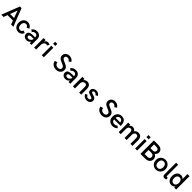

<svg xmlns="http://www.w3.org/2000/svg" viewBox="1050 -3833 6976 6976"><g transform="rotate(45 4538.0 -345.0)"><path d="M13.7 0 284.7 -689.9H367.2L636.7 0H518.6L465.3 -149.9H186.5L132.8 0ZM223.6 -245.1H428.7L326.2 -529.3Z M664.1 -243.2Q664.1 -310.1 689.7 -367.7Q715.3 -425.3 766.8 -460.7Q818.4 -496.1 891.6 -496.1Q961.4 -496.1 1015.1 -459.2Q1068.8 -422.4 1096.2 -358.4L997.1 -318.8Q986.8 -356.9 958.7 -378.2Q930.7 -399.4 891.6 -399.4Q850.1 -399.4 822.8 -377.4Q795.4 -355.5 783 -320.1Q770.5 -284.7 770.5 -243.2Q770.5 -200.7 782.7 -165.3Q794.9 -129.9 822.3 -108.2Q849.6 -86.4 891.6 -86.4Q930.2 -86.4 958.5 -108.2Q986.8 -129.9 997.1 -167L1090.8 -130.4Q1067.9 -64.5 1015.6 -27.3Q963.4 9.8 892.6 9.8Q819.3 9.8 767.6 -25.4Q715.8 -60.5 689.9 -118.2Q664.1 -175.8 664.1 -243.2Z M1142.1 -145.5Q1142.1 -219.2 1197 -253.2Q1252 -287.1 1347.2 -287.1H1469.2Q1469.2 -342.3 1443.4 -373.5Q1417.5 -404.8 1365.7 -404.8Q1323.7 -404.8 1293.2 -385.5Q1262.7 -366.2 1244.6 -336.4L1165 -394.5Q1201.7 -443.8 1249.5 -470Q1297.4 -496.1 1362.8 -496.1Q1427.2 -496.1 1473.6 -471.4Q1520 -446.8 1544.2 -401.6Q1568.4 -356.4 1568.4 -296.9V0H1481.9L1475.6 -77.6Q1421.9 9.8 1317.9 9.8Q1268.6 9.8 1228.5 -8.8Q1188.5 -27.3 1165.3 -62.5Q1142.1 -97.7 1142.1 -145.5ZM1469.2 -210.9H1354Q1304.2 -210.9 1276.9 -192.4Q1249.5 -173.8 1249.5 -142.1Q1249.5 -112.8 1272.5 -95.7Q1295.4 -78.6 1332 -78.6Q1369.6 -78.6 1400.9 -97.4Q1432.1 -116.2 1450.2 -146.7Q1468.3 -177.2 1469.2 -210.9Z M1703.6 -487.8H1806.6V-401.9Q1816.4 -433.1 1836.4 -454.1Q1856.4 -475.1 1881.1 -485.1Q1905.8 -495.1 1930.2 -495.1Q1954.6 -495.1 1981.2 -487.8Q2007.8 -480.5 2026.9 -465.8L1981.4 -379.4Q1970.2 -389.2 1956.8 -393.6Q1943.4 -397.9 1925.3 -397.9Q1889.2 -397.9 1861.8 -374.3Q1834.5 -350.6 1819.8 -310.1Q1805.2 -269.5 1805.2 -220.2V0H1703.6Z M2094.7 -585V-689.9H2207V-585ZM2098.6 0V-487.8H2202.6V0Z M2575.2 -189.5 2682.1 -217.3Q2686.5 -174.8 2707.5 -146Q2728.5 -117.2 2761 -103.3Q2793.5 -89.4 2832.5 -89.4Q2889.6 -89.4 2922.1 -116.2Q2954.6 -143.1 2954.6 -188.5Q2954.6 -221.2 2935.5 -244.1Q2916.5 -267.1 2887.9 -282.2Q2859.4 -297.4 2810.1 -317.4Q2748.5 -342.8 2711.2 -364Q2673.8 -385.3 2647.5 -422.1Q2621.1 -459 2621.1 -514.6Q2621.1 -571.3 2648.9 -613.5Q2676.8 -655.8 2723.9 -678Q2771 -700.2 2827.1 -700.2Q2892.6 -700.2 2945.6 -671.1Q2998.5 -642.1 3031.7 -583L2942.4 -527.8Q2923.8 -564.5 2892.6 -584Q2861.3 -603.5 2824.2 -603.5Q2798.3 -603.5 2776.9 -593.3Q2755.4 -583 2742.7 -564.2Q2730 -545.4 2730 -521Q2730 -491.2 2748 -470.5Q2766.1 -449.7 2793.5 -435.5Q2820.8 -421.4 2867.7 -402.8Q2929.7 -377.9 2969 -356Q3008.3 -334 3035.9 -295.2Q3063.5 -256.3 3063.5 -197.8Q3063.5 -135.7 3032.7 -89.1Q3002 -42.5 2949 -17.3Q2896 7.8 2831.1 7.8Q2769.5 7.8 2715.1 -14.4Q2660.6 -36.6 2623 -81.3Q2585.4 -126 2575.2 -189.5Z M3135.3 -145.5Q3135.3 -219.2 3190.2 -253.2Q3245.1 -287.1 3340.3 -287.1H3462.4Q3462.4 -342.3 3436.5 -373.5Q3410.6 -404.8 3358.9 -404.8Q3316.9 -404.8 3286.4 -385.5Q3255.9 -366.2 3237.8 -336.4L3158.2 -394.5Q3194.8 -443.8 3242.7 -470Q3290.5 -496.1 3356 -496.1Q3420.4 -496.1 3466.8 -471.4Q3513.2 -446.8 3537.4 -401.6Q3561.5 -356.4 3561.5 -296.9V0H3475.1L3468.8 -77.6Q3415 9.8 3311 9.8Q3261.7 9.8 3221.7 -8.8Q3181.6 -27.3 3158.4 -62.5Q3135.3 -97.7 3135.3 -145.5ZM3462.4 -210.9H3347.2Q3297.4 -210.9 3270 -192.4Q3242.7 -173.8 3242.7 -142.1Q3242.7 -112.8 3265.6 -95.7Q3288.6 -78.6 3325.2 -78.6Q3362.8 -78.6 3394 -97.4Q3425.3 -116.2 3443.4 -146.7Q3461.4 -177.2 3462.4 -210.9Z M3696.8 -487.8H3802.7V-424.8Q3828.6 -460 3867.4 -478Q3906.2 -496.1 3947.3 -496.1Q4007.3 -496.1 4046.9 -468.3Q4086.4 -440.4 4105 -394.5Q4123.5 -348.6 4123.5 -293.9V0H4017.6V-281.7Q4017.6 -334.5 3998.5 -366.2Q3979.5 -397.9 3931.6 -397.9Q3897.5 -397.9 3867.7 -380.1Q3837.9 -362.3 3820.3 -332.8Q3802.7 -303.2 3802.7 -270V0H3696.8Z M4207.5 -122.1 4292 -160.6Q4304.2 -126 4331.1 -102.3Q4357.9 -78.6 4401.4 -78.6Q4426.8 -78.6 4445.8 -87.2Q4464.8 -95.7 4475.1 -110.4Q4485.4 -125 4485.4 -142.6Q4485.4 -161.6 4472.7 -174.1Q4460 -186.5 4440.4 -193.6Q4420.9 -200.7 4387.2 -209.5Q4338.9 -222.2 4308.6 -235.1Q4278.3 -248 4256.6 -275.1Q4234.9 -302.2 4234.9 -348.1Q4234.9 -395.5 4258.5 -428.7Q4282.2 -461.9 4321.8 -478.5Q4361.3 -495.1 4408.2 -495.1Q4467.8 -495.1 4513.2 -468.3Q4558.6 -441.4 4585 -394.5L4503.9 -350.1Q4487.8 -377.9 4464.1 -394.5Q4440.4 -411.1 4404.3 -411.1Q4372.1 -411.1 4353.3 -397.5Q4334.5 -383.8 4334.5 -362.3Q4334.5 -345.7 4346.2 -335Q4357.9 -324.2 4376.2 -317.4Q4394.5 -310.5 4426.8 -301.8Q4477.5 -287.6 4509.3 -273.2Q4541 -258.8 4564.5 -229Q4587.9 -199.2 4587.9 -149.9Q4587.9 -97.7 4561.8 -61.5Q4535.6 -25.4 4493.9 -7.8Q4452.1 9.8 4404.8 9.8Q4356.4 9.8 4315.7 -8.1Q4274.9 -25.9 4247.1 -55.9Q4219.2 -85.9 4207.5 -122.1Z M4922.9 -189.5 5029.8 -217.3Q5034.2 -174.8 5055.2 -146Q5076.2 -117.2 5108.6 -103.3Q5141.1 -89.4 5180.2 -89.4Q5237.3 -89.4 5269.8 -116.2Q5302.2 -143.1 5302.2 -188.5Q5302.2 -221.2 5283.2 -244.1Q5264.2 -267.1 5235.6 -282.2Q5207 -297.4 5157.7 -317.4Q5096.2 -342.8 5058.8 -364Q5021.5 -385.3 4995.1 -422.1Q4968.8 -459 4968.8 -514.6Q4968.8 -571.3 4996.6 -613.5Q5024.4 -655.8 5071.5 -678Q5118.7 -700.2 5174.8 -700.2Q5240.2 -700.2 5293.2 -671.1Q5346.2 -642.1 5379.4 -583L5290 -527.8Q5271.5 -564.5 5240.2 -584Q5209 -603.5 5171.9 -603.5Q5146 -603.5 5124.5 -593.3Q5103 -583 5090.3 -564.2Q5077.6 -545.4 5077.6 -521Q5077.6 -491.2 5095.7 -470.5Q5113.8 -449.7 5141.1 -435.5Q5168.5 -421.4 5215.3 -402.8Q5277.3 -377.9 5316.7 -356Q5356 -334 5383.5 -295.2Q5411.1 -256.3 5411.1 -197.8Q5411.1 -135.7 5380.4 -89.1Q5349.6 -42.5 5296.6 -17.3Q5243.7 7.8 5178.7 7.8Q5117.2 7.8 5062.7 -14.4Q5008.3 -36.6 4970.7 -81.3Q4933.1 -126 4922.9 -189.5Z M5490.7 -241.2Q5490.7 -308.1 5516.4 -365.7Q5542 -423.3 5593.3 -458.7Q5644.5 -494.1 5717.8 -494.1Q5799.3 -494.1 5849.1 -459Q5898.9 -423.8 5919.9 -367.2Q5940.9 -310.5 5940.9 -240.7Q5940.9 -230 5939.5 -220.9Q5938 -211.9 5937.5 -209.5H5601.1Q5605.5 -155.8 5637.2 -123Q5668.9 -90.3 5725.6 -90.3Q5768.6 -90.3 5797.6 -100.3Q5826.7 -110.4 5852.5 -137.2L5924.8 -75.2Q5883.3 -32.2 5835.7 -13.2Q5788.1 5.9 5726.6 5.9Q5650.4 5.9 5597.2 -27.8Q5543.9 -61.5 5517.3 -117.7Q5490.7 -173.8 5490.7 -241.2ZM5838.9 -287.1Q5835 -343.8 5804.9 -374.3Q5774.9 -404.8 5717.8 -404.8Q5665.5 -404.8 5636.5 -372.6Q5607.4 -340.3 5601.1 -287.1Z M6049.3 -487.8H6154.8V-426.8Q6174.8 -460.9 6208.3 -479Q6241.7 -497.1 6279.3 -497.1Q6328.1 -497.1 6364 -476.1Q6399.9 -455.1 6421.9 -414.6Q6448.2 -454.6 6490 -475.3Q6531.7 -496.1 6580.1 -496.1Q6640.1 -496.1 6679.9 -468.3Q6719.7 -440.4 6738.8 -394.5Q6757.8 -348.6 6757.8 -293.9V0H6651.4V-281.7Q6651.4 -335 6631.6 -368.2Q6611.8 -401.4 6564.5 -401.4Q6530.8 -401.4 6506.1 -383.8Q6481.4 -366.2 6468.5 -336.4Q6455.6 -306.6 6455.6 -271.5V0H6349.1V-283.7Q6349.1 -336.9 6330.1 -369.1Q6311 -401.4 6263.7 -401.4Q6230 -401.4 6205.3 -383.8Q6180.7 -366.2 6167.7 -336.4Q6154.8 -306.6 6154.8 -271.5V0H6049.3Z M6889.6 -585V-689.9H7002V-585ZM6893.6 0V-487.8H6997.6V0Z M7165.5 -689.9H7389.6Q7447.3 -689.9 7497.3 -671.6Q7547.4 -653.3 7579.1 -612.8Q7610.8 -572.3 7610.8 -508.8Q7610.8 -460.9 7587.6 -424.1Q7564.5 -387.2 7529.8 -367.7Q7562.5 -354.5 7588.6 -328.4Q7614.7 -302.2 7629.6 -267.6Q7644.5 -232.9 7644.5 -194.8Q7644.5 -132.3 7613.5 -88.1Q7582.5 -43.9 7531.7 -22Q7481 0 7421.4 0H7165.5ZM7397.9 -403.8Q7446.3 -403.8 7476.8 -426.5Q7507.3 -449.2 7507.3 -501Q7507.3 -546.9 7475.3 -569.1Q7443.4 -591.3 7391.6 -591.3H7274.9V-403.8ZM7423.3 -103.5Q7476.6 -103.5 7506.8 -128.2Q7537.1 -152.8 7537.1 -206.1Q7537.1 -237.8 7522.2 -261Q7507.3 -284.2 7480.7 -296.4Q7454.1 -308.6 7420.4 -308.6H7274.9V-103.5Z M7719.7 -242.2Q7719.7 -311.5 7750.2 -369.1Q7780.8 -426.8 7836.4 -460.4Q7892.1 -494.1 7963.9 -494.1Q8035.2 -494.1 8090.8 -460.4Q8146.5 -426.8 8177.2 -368.9Q8208 -311 8208 -242.2Q8208 -172.9 8177.2 -115.2Q8146.5 -57.6 8090.8 -23.9Q8035.2 9.8 7963.9 9.8Q7892.1 9.8 7836.4 -23.9Q7780.8 -57.6 7750.2 -115.2Q7719.7 -172.9 7719.7 -242.2ZM8097.2 -242.2Q8097.2 -287.1 8083.3 -323.2Q8069.3 -359.4 8039.6 -381.1Q8009.8 -402.8 7963.9 -402.8Q7918 -402.8 7888.2 -381.1Q7858.4 -359.4 7844.5 -323.2Q7830.6 -287.1 7830.6 -242.2Q7830.6 -197.3 7844.5 -160.9Q7858.4 -124.5 7888.2 -102.8Q7918 -81.1 7963.9 -81.1Q8009.8 -81.1 8039.6 -102.8Q8069.3 -124.5 8083.3 -160.9Q8097.2 -197.3 8097.2 -242.2Z M8310.5 -97.7V-689.9H8415.5V-114.7Q8415.5 -102.5 8424.6 -93Q8433.6 -83.5 8452.1 -83.5Q8465.8 -83.5 8487.3 -86.9V0Q8469.2 3.9 8447 6.8Q8424.8 9.8 8407.7 9.8Q8358.4 9.8 8334.5 -15.1Q8310.5 -40 8310.5 -97.7Z M9000.5 -689.9V0H8901.9L8897.5 -58.1Q8872.6 -24.4 8835.4 -7.3Q8798.3 9.8 8752.4 9.8Q8688 9.8 8641.4 -24.4Q8594.7 -58.6 8570.6 -116.5Q8546.4 -174.3 8546.4 -244.1Q8546.4 -313.5 8570.6 -371.3Q8594.7 -429.2 8641.1 -463.6Q8687.5 -498 8751 -498Q8794.9 -498 8832.3 -481.7Q8869.6 -465.3 8894 -433.6V-689.9ZM8902.8 -244.1Q8902.8 -314 8871.6 -358.4Q8840.3 -402.8 8778.3 -402.8Q8736.3 -402.8 8708.3 -381.8Q8680.2 -360.8 8666.5 -325Q8652.8 -289.1 8652.8 -244.1Q8652.8 -174.3 8684.6 -130.4Q8716.3 -86.4 8778.3 -86.4Q8840.8 -86.4 8871.8 -129.9Q8902.8 -173.3 8902.8 -244.1Z"/></g></svg>

Font: Acari Sans SemiBold
Style: Regular
Weight: 600
Designer: Alfredo Marco Pradil and Stefan Peev
Foundry: Hanken Design Co.
Version: Version 1.045;January 11, 2019;FontCreator 11.5.0.2425 64-bi